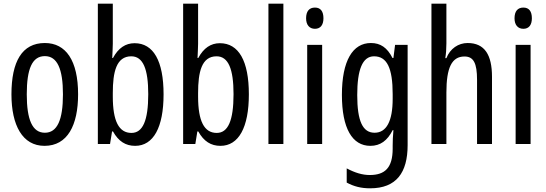

<svg xmlns="http://www.w3.org/2000/svg" viewBox="-20 -780 2959 1040"><path d="M403 -269C403 -452 337 -547 223 -547C99 -547 42 -446 42 -269C42 -101 102 10 221 10C346 10 403 -102 403 -269ZM125 -269C125 -407 154 -476 223 -476C290 -476 321 -407 321 -269C321 -130 290 -61 223 -61C155 -61 125 -132 125 -269Z M591 -543V-760H510V0H576L587 -68H592C622 -14 661 10 712 10C811 10 866 -90 866 -269C866 -450 811 -546 709 -546C660 -546 621 -520 592 -466H588C589 -496 591 -522 591 -543ZM691 -475C755 -475 783 -406 783 -270C783 -126 753 -60 692 -60C624 -60 591 -124 591 -257V-276C591 -390 610 -475 691 -475Z M1053 -543V-760H972V0H1038L1049 -68H1054C1084 -14 1123 10 1174 10C1273 10 1328 -90 1328 -269C1328 -450 1273 -546 1171 -546C1122 -546 1083 -520 1054 -466H1050C1051 -496 1053 -522 1053 -543ZM1153 -475C1217 -475 1245 -406 1245 -270C1245 -126 1215 -60 1154 -60C1086 -60 1053 -124 1053 -257V-276C1053 -390 1072 -475 1153 -475Z M1515 0V-760H1434V0Z M1686 -739C1655 -739 1638 -719 1638 -681C1638 -645 1656 -624 1686 -624C1716 -624 1732 -645 1732 -681C1732 -718 1717 -739 1686 -739ZM1725 -537H1644V0H1725Z M1989 -547C1891 -547 1832 -452 1832 -266C1832 -85 1888 10 1986 10C2040 10 2078 -18 2107 -75H2111C2108 -43 2107 -13 2107 9V25C2107 129 2065 168 1983 168C1943 168 1903 156 1858 132V209C1897 230 1936 240 1985 240C2127 240 2188 155 2188 6V-537H2120L2111 -466H2106C2077 -523 2040 -547 1989 -547ZM2006 -475C2076 -475 2107 -412 2107 -270V-245C2107 -123 2073 -61 2009 -61C1945 -61 1915 -123 1915 -265C1915 -402 1943 -475 2006 -475Z M2398 -545V-760H2317V0H2398V-279C2398 -413 2427 -474 2496 -474C2545 -474 2564 -438 2564 -348V0H2645V-364C2645 -483 2605 -547 2513 -547C2463 -547 2418 -517 2398 -465H2392C2396 -489 2398 -516 2398 -545Z M2815 -739C2784 -739 2767 -719 2767 -681C2767 -645 2785 -624 2815 -624C2845 -624 2861 -645 2861 -681C2861 -718 2846 -739 2815 -739ZM2854 -537H2773V0H2854Z"/></svg>

Font: Noto Sans Devanagari ExtraCondensed
Style: Regular
Weight: 400
Width: 2
Designer: Jelle Bosma - Monotype Design Team
Foundry: Monotype Imaging Inc.
Version: Version 2.004